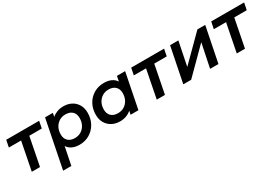

<svg xmlns="http://www.w3.org/2000/svg" viewBox="36 -1438 3609 2531"><g transform="rotate(-30 1840.5 -173.0)"><path d="M141 0 225 -428H39L60 -534H561L540 -428H350L266 0Z M868 7Q805 7 758.5 -14.5Q712 -36 686 -78L631 194H506L651 -534H770L759 -479Q793 -508 836.5 -524Q880 -540 933 -540Q999 -540 1052 -512.5Q1105 -485 1136.5 -432.5Q1168 -380 1168 -306Q1168 -215 1128.5 -144.5Q1089 -74 1021 -33.5Q953 7 868 7ZM858 -100Q911 -100 952.5 -125.5Q994 -151 1018 -196Q1042 -241 1042 -300Q1042 -362 1005 -398Q968 -434 901 -434Q848 -434 806.5 -408.5Q765 -383 741 -338Q717 -293 717 -234Q717 -172 754 -136Q791 -100 858 -100Z M1482 7Q1417 7 1363.5 -21Q1310 -49 1278.5 -101.5Q1247 -154 1247 -228Q1247 -319 1286.5 -389.5Q1326 -460 1394 -500Q1462 -540 1548 -540Q1610 -540 1656.5 -519Q1703 -498 1730 -456L1745 -534H1870L1764 0H1645L1656 -55Q1622 -25 1578.5 -9Q1535 7 1482 7ZM1514 -100Q1567 -100 1608.5 -125.5Q1650 -151 1674 -196Q1698 -241 1698 -300Q1698 -362 1661 -398Q1624 -434 1557 -434Q1504 -434 1462.5 -408.5Q1421 -383 1397 -338Q1373 -293 1373 -234Q1373 -172 1410 -136Q1447 -100 1514 -100Z M2043 0 2127 -428H1941L1962 -534H2463L2442 -428H2252L2168 0Z M2447 0 2554 -534H2680L2607 -172L2970 -534H3089L2982 0H2855L2930 -363L2567 0Z M3261 0 3345 -428H3159L3180 -534H3681L3660 -428H3470L3386 0Z"/></g></svg>

Font: Montserrat SemiBold
Style: Italic
Weight: 600
Italic angle: -11.3°
Designer: Julieta Ulanovsky
Foundry: Julieta Ulanovsky
Version: Version 9.000; ttfautohint (v1.8.4.7-5d5b)